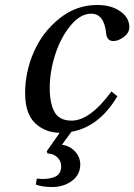

<svg xmlns="http://www.w3.org/2000/svg" viewBox="-20 -522 540 772"><path d="M81 -148Q81 -232 115.5 -312Q150 -392 218 -447Q286 -502 371 -502Q427 -502 463.5 -476.5Q500 -451 500 -413Q500 -390 478 -373.5Q456 -357 436 -357Q410 -357 407 -387Q399 -467 347 -467Q303 -467 263.5 -419Q224 -371 202 -302.5Q180 -234 180 -168Q180 -107 199 -72Q218 -37 268 -37Q342 -37 428 -154L452 -135Q379 -12 267 8L229 60Q265 65 286.5 92.5Q308 120 301 157Q294 190 262.5 210Q231 230 190 230Q149 230 124 220L128 196Q168 201 197 190.5Q226 180 226 147Q226 126 211 111Q196 96 171 95L168 86L220 12Q161 11 121 -27Q81 -65 81 -148Z"/></svg>

Font: Lingua Franca
Style: Italic
Weight: 400
Italic angle: -13°
Version: Version 1.19